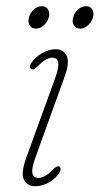

<svg xmlns="http://www.w3.org/2000/svg" viewBox="-20 -608 329 634"><path d="M107 -20.5Q117 -20.5 128.5 -26.8Q140 -33 154.5 -48Q168.5 -62 176 -58Q180 -55.5 180 -49.5Q180 -43.5 176 -37.5Q164 -18 141.5 -5.5Q119 7 96 7Q70.5 7 59.2 -14.2Q48 -35.5 67 -88L160.5 -345.5Q174.5 -383 172.5 -400.2Q170.5 -417.5 152.5 -417.5Q131.5 -417.5 104.5 -389Q98.5 -383.5 93.5 -380.2Q88.5 -377 83.5 -380Q73.5 -385.5 83 -399.5Q96.5 -420 119.5 -432.8Q142.5 -445.5 163.5 -445.5Q189.5 -445.5 200.2 -423.5Q211 -401.5 192 -351L98.5 -92Q84 -53.5 86.8 -37Q89.5 -20.5 107 -20.5ZM99 -513.5Q84 -513.5 77.8 -524.8Q71.5 -536 75.5 -550.5Q79.5 -565.5 91.5 -576.5Q103.5 -587.5 118 -587.5Q132.5 -587.5 138.8 -576.5Q145 -565.5 141 -550.5Q137 -536 125 -524.8Q113 -513.5 99 -513.5ZM244.5 -513.5Q230 -513.5 223.8 -524.8Q217.5 -536 221.5 -550.5Q225.5 -565.5 237.5 -576.5Q249.5 -587.5 264 -587.5Q278.5 -587.5 284.8 -576.5Q291 -565.5 287 -550.5Q283 -536 271 -524.8Q259 -513.5 244.5 -513.5Z"/></svg>

Font: Fraunces 72pt S100 Thin
Style: Italic
Weight: 100
Italic angle: -16°
Version: Version 1.000; ttfautohint (v1.8.3)